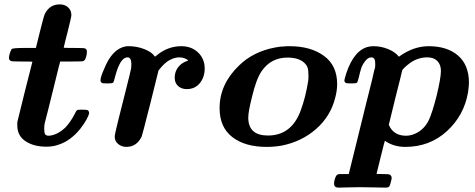

<svg xmlns="http://www.w3.org/2000/svg" viewBox="-20 -663 2170 877"><path d="M192 7Q134 7 96.5 -18Q59 -43 59 -90V-105L93 -243L128 -381Q128 -382 82 -382Q35 -382 31 -384Q21 -388 21 -398Q21 -415 33 -439Q39 -444 93 -444H144L162 -517Q180 -590 185 -600Q207 -643 253 -643Q276 -643 291 -629.5Q306 -616 306 -594Q306 -585 288 -514Q284 -499 279.5 -481Q275 -463 273 -454L271 -445Q271 -444 317 -444Q363 -444 368 -442Q377 -438 377 -428Q377 -408 368 -390Q363 -385 361 -384Q357 -382 306 -382H255Q253 -377 236 -307Q219 -237 202 -169.5Q185 -102 184 -99Q182 -90 182 -75Q182 -57 186 -50Q190 -43 204 -43Q242 -46 279 -81Q303 -107 321 -142Q328 -157 331.5 -159.5Q335 -162 350 -162H356Q376 -162 380 -160Q387 -156 387 -146Q382 -121 347 -75Q301 -18 244 -1Q221 7 192 7Z M557 8Q536 8 520 -5Q504 -18 504 -39Q504 -49 521 -117Q538 -185 557 -260Q576 -335 579 -351Q580 -357 580 -369Q580 -401 563 -401Q557 -401 550 -398Q524 -384 505 -310Q500 -289 496.5 -285.5Q493 -282 475 -282H470Q449 -282 446 -284Q439 -288 439 -296Q439 -311 456 -349Q492 -439 553 -451Q558 -452 569 -452Q605 -452 639.5 -438.5Q674 -425 688 -404L697 -411Q747 -452 808 -452Q855 -452 885 -423Q915 -394 915 -350Q915 -311 893 -283.5Q871 -256 833 -256Q809 -256 793.5 -270Q778 -284 778 -308Q778 -343 804 -367Q817 -379 839 -386Q839 -390 825 -396Q813 -401 800 -401Q778 -401 758 -390Q733 -379 704 -341L667 -192Q629 -42 627 -39Q604 8 557 8Z M1198 8Q1099 8 1041 -37Q983 -82 983 -169Q983 -278 1071 -363Q1136 -427 1236 -446Q1261 -451 1280 -451L1288 -452Q1297 -452 1303 -452Q1399 -452 1459.5 -408Q1520 -364 1520 -279Q1520 -249 1511 -216Q1490 -132 1424 -74Q1358 -16 1267 2Q1234 8 1198 8ZM1114 -126Q1114 -44 1204 -44Q1311 -44 1353 -157Q1376 -218 1388 -295Q1389 -301 1389 -317Q1389 -342 1385 -354Q1381 -366 1369 -377Q1343 -400 1293 -400Q1218 -400 1175 -338Q1150 -301 1131 -220Q1114 -153 1114 -126Z M1831 8Q1778 8 1738 -20Q1737 -19 1718.5 55.5Q1700 130 1700 131Q1700 132 1727 132Q1755 132 1759 134Q1769 139 1769 150Q1769 155 1765 169.5Q1761 184 1759 187Q1756 194 1741 194Q1725 194 1687.5 193Q1650 192 1624 192Q1599 192 1568 193Q1537 194 1526 194Q1506 194 1506 176Q1506 159 1515 141Q1521 132 1532 132H1549H1573L1632 -107Q1641 -144 1650.5 -182.5Q1660 -221 1667.5 -250Q1675 -279 1680.5 -302.5Q1686 -326 1689 -340L1693 -354Q1694 -357 1694 -372Q1694 -401 1677 -401Q1661 -401 1648 -384Q1635 -367 1630 -351.5Q1625 -336 1619 -310Q1614 -289 1610.5 -285.5Q1607 -282 1589 -282H1584Q1563 -282 1560 -284Q1553 -288 1553 -296Q1553 -300 1562 -329Q1598 -436 1665 -450Q1677 -452 1686 -452Q1721 -452 1753.5 -438.5Q1786 -425 1802 -404Q1868 -452 1938 -452Q2023 -452 2072.5 -409Q2122 -366 2122 -285Q2122 -272 2118 -242Q2100 -136 2021.5 -64Q1943 8 1831 8ZM1994 -339Q1994 -368 1977.5 -384.5Q1961 -401 1932 -401Q1887 -401 1850 -373Q1840 -366 1828.5 -355Q1817 -344 1817 -341Q1817 -338 1786 -216L1756 -93Q1777 -43 1835 -43Q1850 -43 1865 -48Q1915 -65 1939 -115Q1954 -147 1974 -224Q1994 -307 1994 -339Z"/></svg>

Font: KaTeX_Math
Style: Bold Italic
Weight: 700
Version: Version 3699957226